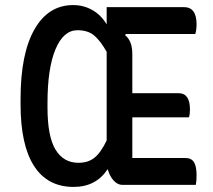

<svg xmlns="http://www.w3.org/2000/svg" viewBox="-20 -728 840 756"><path d="M268 -708Q309 -708 343.5 -688.5Q378 -669 400 -632V-700H704Q754 -700 754 -632Q754 -611 749 -594H475L473 -589Q501 -567 501 -515V-361H684Q728 -361 728 -296Q728 -278 724 -266H501V-106H709Q733 -106 743.5 -90Q754 -74 754 -37Q754 -15 751 0H462Q443 0 427.5 -17Q412 -34 404 -62Q358 8 270 8Q167 8 114 -74.5Q61 -157 61 -317V-339Q61 -516 115.5 -612Q170 -708 268 -708ZM167 -305Q167 -191 198.5 -139Q230 -87 289 -87Q327 -87 352 -107Q377 -127 400 -175V-524Q375 -568 350.5 -588.5Q326 -609 285 -609Q230 -609 198.5 -534Q167 -459 167 -322Z"/></svg>

Font: Recursive Sn Csl St Med
Style: Regular
Weight: 500
Version: Version 1.079;hotconv 1.0.112;makeotfexe 2.5.65598; ttfautoh